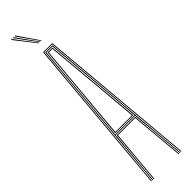

<svg xmlns="http://www.w3.org/2000/svg" viewBox="-325 -932 915 915"><g transform="rotate(-45 132.0 -475.0)"><path d="M30 0 101 -800H163L234 0H230L159 -796H105L34 0ZM46 0 70 -272H194L218 0H214L190 -268H74L50 0ZM38 0 108 -792H156L226 0H222L197 -276H67L42 0ZM67 -280H197L178.8 -486.2L152 -788H112L85.2 -486.2ZM71 -284 89.2 -486.2 116 -784H148L174.8 -486.2L193 -284ZM76 -288H188L170.5 -486.2L144 -780H120L93.5 -486.2ZM116.2 -845 34.2 -950H40.2L120.2 -845ZM124.2 -845 46.2 -950H52.2L128.2 -845ZM132.2 -845 58.2 -950H64.2L136.2 -845Z"/></g></svg>

Font: Big Shoulders Inline Display Thin Thin
Style: Regular
Weight: 250
Version: Version 2.002